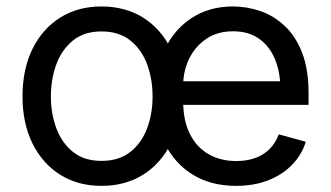

<svg xmlns="http://www.w3.org/2000/svg" viewBox="-20 -573 1040 604"><path d="M299.3 11.7Q225.1 11.7 169.2 -23.4Q113.3 -58.6 82 -122.1Q50.8 -185.5 50.8 -269.5Q50.8 -355 82 -418.7Q113.3 -482.4 169.2 -517.6Q225.1 -552.7 299.3 -552.7Q374 -552.7 430.2 -517.6Q486.3 -482.4 517.6 -418.7Q548.8 -355 548.8 -269.5Q548.8 -185.5 517.6 -122.1Q486.3 -58.6 430.2 -23.4Q374 11.7 299.3 11.7ZM299.3 -66.9Q354.5 -66.9 390.1 -95.2Q425.8 -123.5 442.9 -169.7Q460 -215.8 460 -269.5Q460 -323.7 442.9 -370.4Q425.8 -417 390.1 -445.6Q354.5 -474.1 299.3 -474.1Q244.6 -474.1 209.5 -445.6Q174.3 -417 157.2 -370.6Q140.1 -324.2 140.1 -269.5Q140.1 -215.8 157.2 -169.7Q174.3 -123.5 209.5 -95.2Q244.6 -66.9 299.3 -66.9ZM723.1 11.7Q644 11.7 586.7 -23.4Q529.3 -58.6 498.3 -121.6Q467.3 -184.6 467.3 -268.6Q467.3 -352.5 497.6 -416.5Q527.8 -480.5 583.3 -516.6Q638.7 -552.7 712.9 -552.7Q756.3 -552.7 798.6 -538.3Q840.8 -523.9 875.2 -491.9Q909.7 -460 930.2 -407.7Q950.7 -355.5 950.7 -279.8V-243.2H526.9V-317.4H903.3L862.3 -290Q862.3 -343.8 845.5 -385.5Q828.6 -427.2 795.4 -450.9Q762.2 -474.6 712.9 -474.6Q663.6 -474.6 628.4 -450.4Q593.3 -426.3 574.7 -387.5Q556.2 -348.6 556.2 -304.2V-254.9Q556.2 -194.3 577.1 -152.1Q598.1 -109.9 636 -88.1Q673.8 -66.4 723.6 -66.4Q755.9 -66.4 782.2 -75.7Q808.6 -85 827.6 -103.8Q846.7 -122.6 856.9 -150.4L941.9 -127Q929.2 -85.9 898.9 -54.7Q868.7 -23.4 824 -5.9Q779.3 11.7 723.1 11.7Z"/></svg>

Font: Adwaita Sans
Style: Regular
Weight: 400
Designer: Rasmus Andersson
Foundry: rsms
Version: Version 4.001;git-9221beed3